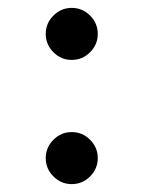

<svg xmlns="http://www.w3.org/2000/svg" viewBox="-20 -454 371 487"><path d="M115.5 -6.5Q96 -26 96 -53Q96 -80 115.5 -99.5Q135 -119 162 -119Q189 -119 208.5 -99.5Q228 -80 228 -53Q228 -26 208.5 -6.5Q189 13 162 13Q135 13 115.5 -6.5ZM115.5 -321.5Q96 -341 96 -368Q96 -395 115.5 -414.5Q135 -434 162 -434Q189 -434 208.5 -414.5Q228 -395 228 -368Q228 -341 208.5 -321.5Q189 -302 162 -302Q135 -302 115.5 -321.5Z"/></svg>

Font: Rosario
Style: Regular
Weight: 400
Designer: Hector Gatti
Foundry: Omnibus-Type
Version: Version 1.002